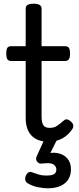

<svg xmlns="http://www.w3.org/2000/svg" viewBox="-20 -750 428 1039"><path d="M243 17Q201 17 173.5 1.5Q146 -14 132.5 -42.5Q119 -71 119 -111V-420H41Q26 -420 20 -429Q14 -438 14 -460Q14 -483 20 -491.5Q26 -500 41 -500H119V-704Q119 -717 129.5 -723.5Q140 -730 161 -730Q183 -730 194 -723.5Q205 -717 205 -704V-500H331Q346 -500 352.5 -491.5Q359 -483 359 -460Q359 -438 352.5 -429Q346 -420 331 -420H205V-121Q205 -87 214.5 -72.5Q224 -58 249 -58Q272 -58 288.5 -69Q305 -80 323 -96Q335 -107 345.5 -103.5Q356 -100 365 -91Q376 -81 376.5 -70.5Q377 -60 371 -51Q354 -26 333 -11Q312 4 289 10.5Q266 17 243 17ZM236 269Q220 269 188 263.5Q156 258 129 241Q118 234 116.5 222.5Q115 211 120 200Q127 186 136 182Q145 178 158 184Q169 188 188 194Q207 200 229 200Q260 200 272.5 192.5Q285 185 285 166Q285 151 269.5 140Q254 129 210 135Q199 136 193 134Q187 132 181 125Q176 118 175.5 111Q175 104 178 97L228 -13H298L239 105L209 89Q254 72 289 78Q324 84 344 107Q364 130 364 166Q364 198 349.5 221Q335 244 307 256.5Q279 269 236 269Z"/></svg>

Font: Playwrite DE Grund
Style: Regular
Weight: 400
Designer: Veronika Burian, José Scaglione
Foundry: TypeTogether
Version: Version 1.002